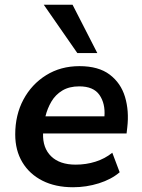

<svg xmlns="http://www.w3.org/2000/svg" viewBox="-20 -777 597 807"><path d="M287 10Q213 10 158.5 -17.5Q104 -45 74 -95Q44 -145 44 -212Q44 -294 78.5 -358.5Q113 -423 174 -461Q235 -499 314 -499Q394 -499 441 -463.5Q488 -428 505.5 -369.5Q523 -311 515 -242L512 -216H161Q159 -155 195 -120Q231 -85 298 -85Q342 -85 381.5 -97.5Q421 -110 452 -135L483 -53Q448 -23 395.5 -6.5Q343 10 287 10ZM313 -414Q271 -414 242 -396.5Q213 -379 196 -350Q179 -321 171 -288H419Q423 -342 398 -378Q373 -414 313 -414ZM305 -554 164 -757H285L389 -554Z"/></svg>

Font: Nunito Sans
Style: Bold Italic
Weight: 700
Italic angle: -9°
Designer: Vernon Adams
Foundry: Vernon Adams
Version: Version 3.006; ttfautohint (v1.8.3)